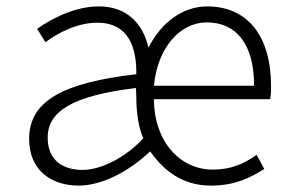

<svg xmlns="http://www.w3.org/2000/svg" viewBox="-20 -567 908 600"><path d="M226 13C294 13 379 -27 449 -94C488 -40 544 13 639 13C716 13 762 -12 806 -39L782 -83C742 -55 702 -37 645 -37C541 -37 461 -127 461 -257H824C827 -270 827 -284 827 -298C827 -454 754 -547 627 -547C551 -547 483 -496 444 -418C426 -496 374 -547 289 -547C210 -547 136 -505 96 -477L122 -435C159 -463 220 -496 284 -496C385 -496 407 -414 406 -335C178 -309 71 -252 71 -133C71 -35 140 13 226 13ZM238 -36C179 -36 129 -64 129 -137C129 -219 206 -268 405 -292L406 -263C406 -216 413 -166 428 -135C370 -72 293 -36 238 -36ZM461 -299C472 -417 542 -497 626 -497C718 -497 774 -430 774 -299Z"/></svg>

Font: Noto Sans T Chinese Light
Style: Regular
Weight: 300
Designer: Ryoko NISHIZUKA (kana & ideographs); Paul D. Hunt (Latin, Greek & Cyrillic); Wenlong ZHANG (bopomofo); Sandoll Communica
Foundry: Adobe Systems Incorporated
Version: Version 1.000;PS 1;hotconv 1.0.78;makeotf.lib2.5.61930